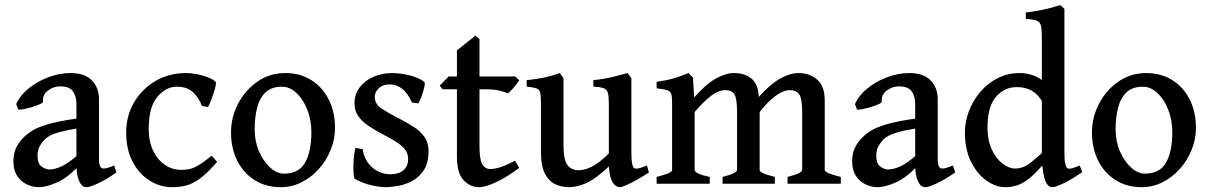

<svg xmlns="http://www.w3.org/2000/svg" viewBox="-20 -736 4843 769"><path d="M446.3 -45.4Q407.7 -18.1 374 -2.2Q340.3 13.7 325.7 13.7Q308.1 13.7 297.1 -10.5Q286.1 -34.7 286.1 -75.7V-320.3Q286.1 -350.6 271.7 -370.6Q257.3 -390.6 218.3 -390.1Q192.9 -389.2 171.4 -372.8Q149.9 -356.4 152.3 -329.1Q152.8 -324.7 139.9 -318.8Q127 -313 108.9 -307.4Q90.8 -301.8 74.7 -298.8Q58.6 -295.9 53.2 -297.4L44.9 -318.8Q59.1 -352.5 93.5 -380.9Q127.9 -409.2 172.6 -426.3Q217.3 -443.4 262.7 -443.4Q319.3 -443.4 347.9 -414.1Q376.5 -384.8 376.5 -337.4V-97.2Q376.5 -61 394.5 -61Q401.4 -61 410.4 -63.5Q419.4 -65.9 437.5 -73.2ZM290.5 -221.7Q245.1 -214.4 219.5 -207.3Q193.8 -200.2 180.2 -192.6Q166.5 -185.1 157.2 -175.8Q145.5 -163.1 137.9 -148.2Q130.4 -133.3 130.4 -113.3Q130.4 -79.1 147.5 -68.1Q164.6 -57.1 176.8 -57.1Q199.2 -57.1 226.8 -69.8Q254.4 -82.5 290.5 -114.7L294.4 -70.8Q251 -24.4 208.5 -5.4Q166 13.7 135.3 13.7Q111.3 13.7 87.9 2.7Q64.5 -8.3 49.1 -31Q33.7 -53.7 33.7 -89.8Q33.7 -122.6 45.4 -145.5Q57.1 -168.5 74.2 -185.1Q88.9 -200.2 110.8 -213.6Q132.8 -227.1 174.6 -239Q216.3 -251 290.5 -261.7Z M849.6 -87.9Q809.6 -41.5 779.8 -20Q750 1.5 723.6 7.6Q697.3 13.7 668.5 13.7Q621.6 13.7 579.6 -12.5Q537.6 -38.6 511.5 -87.6Q485.4 -136.7 485.4 -205.1Q485.4 -271.5 516.6 -325.4Q547.9 -379.4 602.3 -411.4Q656.7 -443.4 726.1 -443.4Q746.1 -443.4 769.8 -438.7Q793.5 -434.1 814 -426Q834.5 -418 844.7 -406.7Q846.2 -399.4 840.3 -378.7Q834.5 -357.9 826.4 -336.9Q818.4 -315.9 813 -307.1L788.6 -312Q777.3 -343.3 753.7 -366Q730 -388.7 688.5 -388.7Q644.5 -388.7 610.1 -348.1Q575.7 -307.6 575.7 -219.2Q575.7 -168.9 593.5 -132.1Q611.3 -95.2 640.9 -75.4Q670.4 -55.7 705.6 -55.7Q722.7 -55.7 738 -58.6Q753.4 -61.5 774.2 -73.7Q794.9 -85.9 828.1 -112.3Z M1321.8 -224.1Q1321.8 -178.2 1304.4 -135.5Q1287.1 -92.8 1256.8 -59.1Q1226.6 -25.4 1187.5 -5.9Q1148.4 13.7 1104.5 13.7Q1044.4 13.7 999.5 -14.9Q954.6 -43.5 929.9 -93Q905.3 -142.6 905.3 -205.1Q905.3 -266.6 933.8 -321Q962.4 -375.5 1011.5 -409.4Q1060.5 -443.4 1122.6 -443.4Q1182.6 -443.4 1227.5 -414.8Q1272.5 -386.2 1297.1 -336.7Q1321.8 -287.1 1321.8 -224.1ZM1227.1 -206.5Q1227.1 -255.4 1210.7 -296.9Q1194.3 -338.4 1167.5 -363.5Q1140.6 -388.7 1109.4 -388.7Q1067.4 -388.7 1043.7 -366.2Q1020 -343.8 1010 -305.2Q1000 -266.6 1000 -218.3Q1000 -169.9 1017.6 -129.4Q1035.2 -88.9 1062.3 -64.7Q1089.4 -40.5 1117.7 -40.5Q1176.8 -40.5 1201.9 -84.7Q1227.1 -128.9 1227.1 -206.5Z M1696.3 -130.9Q1696.3 -82 1676.5 -53Q1656.7 -23.9 1627.9 -9.5Q1599.1 4.9 1570.8 9.3Q1542.5 13.7 1525.9 13.7Q1500 13.7 1465.6 5.6Q1431.2 -2.4 1400.9 -20Q1397 -22.5 1395.8 -45.4Q1394.5 -68.4 1396.5 -96.9Q1398.4 -125.5 1403.8 -143.6L1432.6 -138.7Q1438.5 -94.2 1470 -66.2Q1501.5 -38.1 1544.9 -38.1Q1577.1 -38.1 1595.9 -54.2Q1614.7 -70.3 1614.7 -99.1Q1614.7 -124 1598.4 -141.8Q1582 -159.7 1556.4 -174.3Q1530.8 -189 1502.9 -203.6Q1477.5 -217.3 1453.9 -233.4Q1430.2 -249.5 1415 -270.8Q1399.9 -292 1399.9 -321.3Q1399.9 -359.9 1421.4 -387.2Q1442.9 -414.6 1477.3 -429Q1511.7 -443.4 1550.3 -443.4Q1584.5 -443.4 1622.1 -433.8Q1659.7 -424.3 1679.7 -407.7Q1683.1 -404.3 1679.2 -386.5Q1675.3 -368.7 1668 -349.1Q1660.6 -329.6 1654.8 -321.8L1629.9 -325.7Q1613.3 -362.8 1590.8 -380.4Q1568.4 -397.9 1541.5 -397.9Q1513.2 -397.9 1497.1 -382.6Q1481 -367.2 1481 -348.1Q1481 -318.4 1510.5 -299.6Q1540 -280.8 1584 -258.3Q1610.4 -244.6 1636.2 -228.3Q1662.1 -211.9 1679.2 -188.7Q1696.3 -165.5 1696.3 -130.9Z M2059.6 -63.5Q2006.3 -23.9 1964.4 -5.1Q1922.4 13.7 1898.4 13.7Q1862.8 13.7 1836.4 -14.9Q1810.1 -43.5 1810.1 -107.9V-378.4H1752.9L1741.2 -393.1L1776.9 -429.7H1810.1V-534.2L1884.3 -593.3L1900.4 -579.6V-429.7H2044.4L2059.6 -414.1Q2050.8 -400.4 2036.6 -384Q2022.5 -367.7 2013.7 -362.3Q2002.4 -367.7 1980.2 -373Q1958 -378.4 1927.7 -378.4H1900.4V-149.4Q1900.4 -97.7 1911.4 -78.4Q1922.4 -59.1 1944.3 -59.1Q1960.4 -59.1 1982.9 -65.9Q2005.4 -72.8 2042.5 -92.3Z M2579.1 -45.4Q2557.1 -30.8 2533 -17.1Q2508.8 -3.4 2489.5 5.1Q2470.2 13.7 2462.9 13.7Q2446.8 13.7 2434.6 -4.2Q2422.4 -22 2418.5 -69.3Q2361.8 -16.1 2325 -1.2Q2288.1 13.7 2258.8 13.7Q2230.5 13.7 2204.6 2.2Q2178.7 -9.3 2162.6 -40.3Q2146.5 -71.3 2146.5 -128.9V-322.8Q2146.5 -352.1 2143.6 -365Q2140.6 -377.9 2128.7 -382.1Q2116.7 -386.2 2089.4 -389.2V-415Q2128.9 -418.9 2158.2 -425Q2187.5 -431.2 2222.2 -443.4L2236.8 -423.3V-156.2Q2236.8 -95.7 2252.7 -75Q2268.6 -54.2 2297.9 -54.2Q2321.8 -54.2 2350.6 -68.6Q2379.4 -83 2418.5 -121.1V-322.8Q2418.5 -350.6 2414.6 -364.3Q2410.6 -377.9 2397.5 -382.8Q2384.3 -387.7 2356.4 -389.2V-415Q2396 -418.9 2429.9 -427Q2463.9 -435.1 2493.7 -443.4L2508.8 -423.3V-125Q2508.8 -71.3 2519.5 -63Q2524.9 -59.1 2536.4 -61.3Q2547.9 -63.5 2571.3 -73.2Z M3134.3 0V-27.3Q3167.5 -36.1 3180.2 -42.7Q3192.9 -49.3 3192.9 -55.7V-285.2Q3192.9 -341.8 3180.9 -358.4Q3168.9 -375 3142.6 -375Q3118.2 -375 3086.4 -352.1Q3054.7 -329.1 3022.5 -287.1V-55.7Q3022.5 -49.3 3034.9 -43Q3047.4 -36.6 3083.5 -27.3V0H2874V-27.3Q2907.2 -36.1 2919.7 -42.7Q2932.1 -49.3 2932.1 -55.7V-285.2Q2932.1 -341.8 2921.4 -358.4Q2910.6 -375 2884.3 -375Q2858.4 -375 2828.4 -352.5Q2798.3 -330.1 2762.2 -287.1V-55.7Q2762.2 -40 2822.8 -27.3V0H2609.9V-27.3Q2639.6 -35.2 2655.8 -41.5Q2671.9 -47.9 2671.9 -55.7V-322.8Q2671.9 -347.2 2668.7 -358.6Q2665.5 -370.1 2652.3 -374.5Q2639.2 -378.9 2609.9 -382.3V-408.2Q2651.4 -414.1 2679.9 -422.6Q2708.5 -431.2 2737.8 -443.4L2755.4 -425.3L2760.3 -345.7Q2806.6 -398.4 2846.4 -420.9Q2886.2 -443.4 2918.9 -443.4Q2962.9 -443.4 2989.3 -421.6Q3015.6 -399.9 3018.6 -355.5L3019 -347.7Q3064.5 -398.4 3104.2 -420.9Q3144 -443.4 3177.7 -443.4Q3221.7 -443.4 3252.4 -417.7Q3283.2 -392.1 3283.2 -333.5V-55.7Q3283.2 -49.3 3297.4 -43Q3311.5 -36.6 3347.7 -27.3V0Z M3805.7 -45.4Q3767.1 -18.1 3733.4 -2.2Q3699.7 13.7 3685.1 13.7Q3667.5 13.7 3656.5 -10.5Q3645.5 -34.7 3645.5 -75.7V-320.3Q3645.5 -350.6 3631.1 -370.6Q3616.7 -390.6 3577.6 -390.1Q3552.2 -389.2 3530.8 -372.8Q3509.3 -356.4 3511.7 -329.1Q3512.2 -324.7 3499.3 -318.8Q3486.3 -313 3468.3 -307.4Q3450.2 -301.8 3434.1 -298.8Q3418 -295.9 3412.6 -297.4L3404.3 -318.8Q3418.5 -352.5 3452.9 -380.9Q3487.3 -409.2 3532 -426.3Q3576.7 -443.4 3622.1 -443.4Q3678.7 -443.4 3707.3 -414.1Q3735.8 -384.8 3735.8 -337.4V-97.2Q3735.8 -61 3753.9 -61Q3760.7 -61 3769.8 -63.5Q3778.8 -65.9 3796.9 -73.2ZM3649.9 -221.7Q3604.5 -214.4 3578.9 -207.3Q3553.2 -200.2 3539.6 -192.6Q3525.9 -185.1 3516.6 -175.8Q3504.9 -163.1 3497.3 -148.2Q3489.7 -133.3 3489.7 -113.3Q3489.7 -79.1 3506.8 -68.1Q3523.9 -57.1 3536.1 -57.1Q3558.6 -57.1 3586.2 -69.8Q3613.8 -82.5 3649.9 -114.7L3653.8 -70.8Q3610.4 -24.4 3567.9 -5.4Q3525.4 13.7 3494.6 13.7Q3470.7 13.7 3447.3 2.7Q3423.8 -8.3 3408.4 -31Q3393.1 -53.7 3393.1 -89.8Q3393.1 -122.6 3404.8 -145.5Q3416.5 -168.5 3433.6 -185.1Q3448.2 -200.2 3470.2 -213.6Q3492.2 -227.1 3533.9 -239Q3575.7 -251 3649.9 -261.7Z M4314.5 -46.4Q4272.5 -17.6 4240 -2Q4207.5 13.7 4194.8 13.7Q4173.8 13.7 4163.3 -21.7Q4152.8 -57.1 4152.8 -133.3V-581.1Q4152.8 -615.2 4149.7 -631.3Q4146.5 -647.5 4133.1 -652.8Q4119.6 -658.2 4088.4 -660.6V-686Q4132.3 -690.9 4168 -699.5Q4203.6 -708 4227.1 -715.8L4243.2 -700.2V-128.4Q4243.2 -96.2 4246.1 -82.5Q4249 -68.8 4253.9 -63.5Q4258.3 -59.1 4268.6 -60.8Q4278.8 -62.5 4304.7 -73.2ZM4186.5 -109.4Q4151.9 -68.4 4124.5 -41Q4097.2 -13.7 4069.3 0Q4041.5 13.7 4005.9 13.7Q3968.3 13.7 3931.2 -12.5Q3894 -38.6 3869.4 -87.6Q3844.7 -136.7 3844.7 -205.1Q3844.7 -248.5 3860.6 -290.8Q3876.5 -333 3905.8 -367.4Q3935.1 -401.9 3975.1 -422.6Q4015.1 -443.4 4064 -443.4Q4091.3 -443.4 4119.1 -433.8Q4147 -424.3 4183.1 -390.1Q4183.1 -362.3 4177 -348.4Q4170.9 -334.5 4156.2 -325.7Q4123 -387.2 4053.2 -387.2Q4002 -387.2 3968.5 -347.7Q3935.1 -308.1 3935.1 -225.1Q3935.1 -174.3 3952.1 -137.7Q3969.2 -101.1 3994.9 -81.1Q4020.5 -61 4045.9 -61Q4077.6 -61 4106.7 -83.5Q4135.7 -106 4168 -137.2Q4173.8 -134.3 4179.4 -123.3Q4185.1 -112.3 4186.5 -109.4Z M4770 -224.1Q4770 -178.2 4752.7 -135.5Q4735.4 -92.8 4705.1 -59.1Q4674.8 -25.4 4635.7 -5.9Q4596.7 13.7 4552.7 13.7Q4492.7 13.7 4447.8 -14.9Q4402.8 -43.5 4378.2 -93Q4353.5 -142.6 4353.5 -205.1Q4353.5 -266.6 4382.1 -321Q4410.6 -375.5 4459.7 -409.4Q4508.8 -443.4 4570.8 -443.4Q4630.9 -443.4 4675.8 -414.8Q4720.7 -386.2 4745.4 -336.7Q4770 -287.1 4770 -224.1ZM4675.3 -206.5Q4675.3 -255.4 4658.9 -296.9Q4642.6 -338.4 4615.7 -363.5Q4588.9 -388.7 4557.6 -388.7Q4515.6 -388.7 4491.9 -366.2Q4468.3 -343.8 4458.3 -305.2Q4448.2 -266.6 4448.2 -218.3Q4448.2 -169.9 4465.8 -129.4Q4483.4 -88.9 4510.5 -64.7Q4537.6 -40.5 4565.9 -40.5Q4625 -40.5 4650.1 -84.7Q4675.3 -128.9 4675.3 -206.5Z"/></svg>

Font: Namdhinggo Medium
Style: Regular
Weight: 500
Designer: Victor Gaultney
Foundry: SIL International
Version: Version 3.001